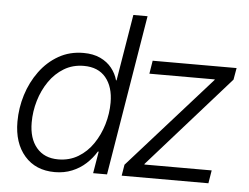

<svg xmlns="http://www.w3.org/2000/svg" viewBox="-52 -793 1124 867"><g transform="rotate(5 510.0 -359.0)"><path d="M226.1 10.3Q139.2 10.3 88.9 -47.6Q38.6 -105.5 38.6 -202.1Q38.6 -264.2 57.1 -323.7Q75.7 -383.3 111.1 -431.6Q146.5 -480 196.5 -508.5Q246.6 -537.1 309.1 -537.1Q353.5 -537.1 385.7 -522Q418 -506.8 438 -481.4Q458 -456.1 465.8 -426.8H468.3L518.1 -727.5H582.5L462.4 0H399.4L416 -99.1H412.1Q393.6 -68.4 366.5 -43.5Q339.4 -18.6 304 -4.2Q268.6 10.3 226.1 10.3ZM236.3 -48.3Q287.1 -48.3 326.9 -72.3Q366.7 -96.2 394 -136.5Q421.4 -176.8 435.8 -225.6Q450.2 -274.4 450.2 -324.2Q450.2 -395.5 415.5 -437.3Q380.9 -479 315.9 -479Q265.6 -479 226.1 -455.1Q186.5 -431.2 159.2 -391.4Q131.8 -351.6 117.4 -303Q103 -254.4 103 -204.1Q103 -131.8 138.2 -90.1Q173.3 -48.3 236.3 -48.3ZM528.8 0 537.1 -50.3 909.2 -467.3 909.7 -469.7H613.3L623 -529.3H1003.4L994.1 -476.1L627 -62L626.5 -59.1H931.6L921.9 0Z"/></g></svg>

Font: Inter 24pt Light
Style: Italic
Weight: 300
Italic angle: -9.3988°
Designer: Rasmus Andersson
Foundry: rsms
Version: Version 4.001;git-66647c0bb